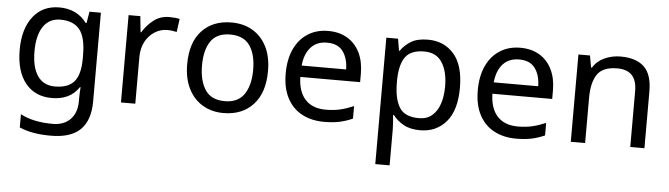

<svg xmlns="http://www.w3.org/2000/svg" viewBox="-48 -740 4091 1174"><g transform="rotate(5 1997.0 -153.0)"><path d="M275 -546Q328 -546 370.5 -526Q413 -506 443 -465H448L460 -536H530V9Q530 124 471.5 182Q413 240 290 240Q172 240 97 206V125Q176 167 295 167Q364 167 403.5 126.5Q443 86 443 16V-5Q443 -17 444 -39.5Q445 -62 446 -71H442Q388 10 276 10Q172 10 113.5 -63Q55 -136 55 -267Q55 -395 113.5 -470.5Q172 -546 275 -546ZM287 -472Q220 -472 183 -418.5Q146 -365 146 -266Q146 -167 182.5 -114.5Q219 -62 289 -62Q370 -62 407 -105.5Q444 -149 444 -246V-267Q444 -377 406 -424.5Q368 -472 287 -472Z M950 -546Q965 -546 982.5 -544.5Q1000 -543 1013 -540L1002 -459Q989 -462 973.5 -464Q958 -466 944 -466Q903 -466 867 -443.5Q831 -421 809.5 -380.5Q788 -340 788 -286V0H700V-536H772L782 -438H786Q812 -482 853 -514Q894 -546 950 -546Z M1579 -269Q1579 -136 1511.5 -63Q1444 10 1329 10Q1258 10 1202.5 -22.5Q1147 -55 1115 -117.5Q1083 -180 1083 -269Q1083 -402 1150 -474Q1217 -546 1332 -546Q1405 -546 1460.5 -513.5Q1516 -481 1547.5 -419.5Q1579 -358 1579 -269ZM1174 -269Q1174 -174 1211.5 -118.5Q1249 -63 1331 -63Q1412 -63 1450 -118.5Q1488 -174 1488 -269Q1488 -364 1450 -418Q1412 -472 1330 -472Q1248 -472 1211 -418Q1174 -364 1174 -269Z M1925 -546Q1994 -546 2043.5 -516Q2093 -486 2119.5 -431.5Q2146 -377 2146 -304V-251H1779Q1781 -160 1825.5 -112.5Q1870 -65 1950 -65Q2001 -65 2040.5 -74.5Q2080 -84 2122 -102V-25Q2081 -7 2041 1.5Q2001 10 1946 10Q1870 10 1811.5 -21Q1753 -52 1720.5 -113.5Q1688 -175 1688 -264Q1688 -352 1717.5 -415Q1747 -478 1800.5 -512Q1854 -546 1925 -546ZM1924 -474Q1861 -474 1824.5 -433.5Q1788 -393 1781 -321H2054Q2053 -389 2022 -431.5Q1991 -474 1924 -474Z M2537 -546Q2636 -546 2696.5 -477Q2757 -408 2757 -269Q2757 -132 2696.5 -61Q2636 10 2536 10Q2474 10 2433.5 -13.5Q2393 -37 2370 -68H2364Q2366 -51 2368 -25Q2370 1 2370 20V240H2282V-536H2354L2366 -463H2370Q2394 -498 2433 -522Q2472 -546 2537 -546ZM2521 -472Q2439 -472 2405.5 -426Q2372 -380 2370 -286V-269Q2370 -170 2402.5 -116.5Q2435 -63 2523 -63Q2572 -63 2603.5 -90Q2635 -117 2650.5 -163.5Q2666 -210 2666 -270Q2666 -362 2630.5 -417Q2595 -472 2521 -472Z M3104 -546Q3173 -546 3222.5 -516Q3272 -486 3298.5 -431.5Q3325 -377 3325 -304V-251H2958Q2960 -160 3004.5 -112.5Q3049 -65 3129 -65Q3180 -65 3219.5 -74.5Q3259 -84 3301 -102V-25Q3260 -7 3220 1.5Q3180 10 3125 10Q3049 10 2990.5 -21Q2932 -52 2899.5 -113.5Q2867 -175 2867 -264Q2867 -352 2896.5 -415Q2926 -478 2979.5 -512Q3033 -546 3104 -546ZM3103 -474Q3040 -474 3003.5 -433.5Q2967 -393 2960 -321H3233Q3232 -389 3201 -431.5Q3170 -474 3103 -474Z M3719 -546Q3815 -546 3864 -499.5Q3913 -453 3913 -349V0H3826V-343Q3826 -472 3706 -472Q3617 -472 3583 -422Q3549 -372 3549 -278V0H3461V-536H3532L3545 -463H3550Q3576 -505 3622 -525.5Q3668 -546 3719 -546Z"/></g></svg>

Font: Noto Sans Palmyrene
Style: Regular
Weight: 400
Designer: Monotype Design Team
Foundry: Monotype Imaging Inc.
Version: Version 2.001; ttfautohint (v1.8.4.7-5d5b)